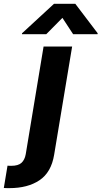

<svg xmlns="http://www.w3.org/2000/svg" viewBox="-125 -792 537 1017"><path d="M-85.2 85.6Q-79.5 85.9 -74.8 86.1Q-70 86.3 -65.3 86.3Q-28.8 86.3 -11.4 70.7Q6 55 11.4 24.5L105.8 -545.5H257.1L161.9 27Q146.7 121.1 83.8 163Q21.7 204.5 -75.3 204.5Q-82.4 204.5 -89.5 204.4Q-96.6 204.2 -104.8 203.8ZM-8.9 -610.8 -8.2 -615.8 161.2 -772H273.8L392.4 -615.8L391.7 -610.8H262.4L205.6 -697.4L120 -610.8Z"/></svg>

Font: Inter P
Style: Bold Italic
Weight: 700
Italic angle: 9.39999°
Designer: Rasmus Andersson
Foundry: rsms
Version: Version 3.018;git-588b23468